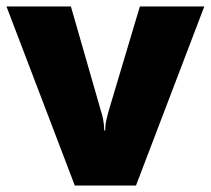

<svg xmlns="http://www.w3.org/2000/svg" viewBox="-20 -573 651 593"><path d="M211 0 0 -553H199L293 -226Q295 -222 298.5 -204Q302 -186 302 -170H305Q305 -187 308.5 -202Q312 -217 314 -225L412 -553H611L400 0Z"/></svg>

Font: Noto Sans Oriya Blk
Style: Regular
Weight: 900
Designer: Amélie Bonet and Sol Matas
Foundry: Google LLC
Version: Version 2.006; ttfautohint (v1.8.4.7-5d5b)